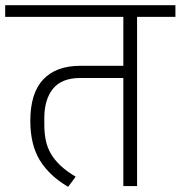

<svg xmlns="http://www.w3.org/2000/svg" viewBox="-40 -718 697 741"><path d="M223 3Q151 -39 114 -99Q77 -159 77 -252Q77 -358 126.5 -411Q176 -464 269 -464H436V-653H-20V-698H637V-653H489V0H436V-417H270Q198 -417 164.5 -375.5Q131 -334 131 -262V-237Q131 -205 136.5 -177.5Q142 -150 156 -125.5Q170 -101 193.5 -79Q217 -57 252 -36Z"/></svg>

Font: IBM Plex Sans Devanagari Light
Style: Regular
Weight: 300
Designer: Mike Abbink, Paul van der Laan, Pieter van Rosmalen, Erin McLaughlin
Foundry: Bold Monday
Version: Version 1.1